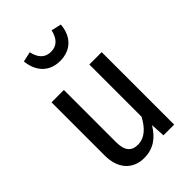

<svg xmlns="http://www.w3.org/2000/svg" viewBox="-252 -952 1066 1066"><g transform="rotate(-45 281.5 -418.5)"><path d="M279 -697C361 -697 417 -748 424 -838L365 -851C353 -797 324 -769 279 -769C233 -769 205 -797 193 -851L134 -838C143 -748 198 -697 279 -697ZM476 -569H379V-159C349 -103 310 -63 255 -63C204 -63 179 -93 179 -159V-569H82V-150C82 -50 137 14 228 14C300 14 350 -23 387 -85L392 0H476Z"/></g></svg>

Font: Glow Sans SC Condensed Medium
Style: Regular
Weight: 600
Width: 3
Designer: Ryoko NISHIZUKA (kana, bopomofo & ideographs); Paul D. Hunt (Latin, Greek & Cyrillic); Sandoll Communications, Soo-young
Version: Version 0.93